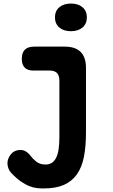

<svg xmlns="http://www.w3.org/2000/svg" viewBox="-20 -793 640 1083"><path d="M315 -339Q315 -367 301.5 -381Q288 -395 260 -395H168Q136 -395 119.5 -411.5Q103 -428 103 -461Q103 -496 120.5 -513Q138 -530 173 -530H345Q405 -530 435 -500Q465 -470 465 -410V-46Q465 32 453.5 91Q442 150 414 190Q386 230 340 250Q294 270 225 270Q209 270 189 268Q169 266 146 257Q123 248 97 230Q71 212 42 181Q32 170 27 155.5Q22 141 22 128Q22 103 39.5 79.5Q57 56 88 53Q107 51 123.5 60Q140 69 154 88Q164 102 184.5 118.5Q205 135 237 135Q257 135 271.5 126Q286 117 296 98Q306 79 310.5 49.5Q315 20 315 -22ZM380 -617Q339 -617 314.5 -638Q290 -659 290 -695Q290 -731 314.5 -752Q339 -773 380 -773Q421 -773 445.5 -752Q470 -731 470 -695Q470 -659 445.5 -638Q421 -617 380 -617Z"/></svg>

Font: Maple Mono NL ExtraBold
Style: Regular
Weight: 800
Monospace: yes
Designer: subframe7536
Version: Version 7.000